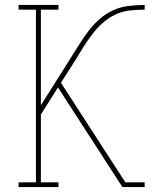

<svg xmlns="http://www.w3.org/2000/svg" viewBox="-20 -755 640 775"><path d="M474 0 214 -402 145 -293V-19H216V0H55V-19H125V-716H55V-735H216V-716H145V-330L266 -522Q284 -550 301 -577.5Q318 -605 338 -631Q358 -657 382.5 -678.5Q407 -700 436.5 -713.5Q466 -727 499 -731Q532 -735 564 -735V-716Q533 -716 502.5 -712.5Q472 -709 444 -695.5Q416 -682 393 -661Q370 -640 351.5 -615.5Q333 -591 316.5 -565Q300 -539 284 -512L226 -421L486 -19H564V0Z"/></svg>

Font: Iosevka HT Thin Extended
Style: Regular
Weight: 100
Width: 7
Monospace: yes
Designer: Belleve Invis
Foundry: Belleve Invis
Version: Version 32.3.0; ttfautohint (v1.8.4)